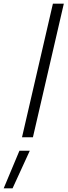

<svg xmlns="http://www.w3.org/2000/svg" viewBox="-45 -742 365 1038"><path d="M60 73H116L23 276H-25ZM74 0 241 -722H300L133 0Z"/></svg>

Font: Titillium Web Light
Style: Italic
Weight: 300
Italic angle: -13°
Version: Version 1.002;PS 57.000;hotconv 1.0.70;makeotf.lib2.5.55311